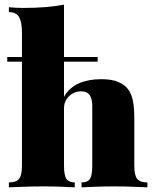

<svg xmlns="http://www.w3.org/2000/svg" viewBox="-20 -802 662 822"><path d="M398 -558V-538H11V-558ZM254 -782V-388Q278 -428 318.5 -445.5Q359 -463 413 -463Q459 -463 485.5 -451.5Q512 -440 526 -423Q541 -405 548 -375Q555 -345 555 -294V-93Q555 -51 567.5 -36Q580 -21 611 -21V0Q591 -1 550.5 -2.5Q510 -4 471 -4Q429 -4 389 -2.5Q349 -1 329 0V-21Q355 -21 365 -36Q375 -51 375 -93V-348Q375 -369 370 -383Q365 -397 354.5 -404Q344 -411 326 -411Q308 -411 291.5 -402Q275 -393 264.5 -376.5Q254 -360 254 -339V-93Q254 -51 264.5 -36Q275 -21 300 -21V0Q281 -1 244 -2.5Q207 -4 168 -4Q126 -4 83 -2.5Q40 -1 18 0V-21Q49 -21 61.5 -36Q74 -51 74 -93V-662Q74 -707 62 -728.5Q50 -750 18 -750V-771Q50 -768 80 -768Q130 -768 173.5 -771.5Q217 -775 254 -782Z"/></svg>

Font: Playfair Display Black
Style: Regular
Weight: 900
Designer: Claus Eggers Sørensen
Foundry: Claus Eggers Sørensen
Version: Version 1.203